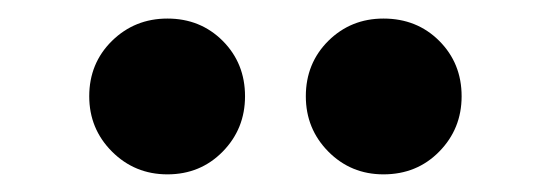

<svg xmlns="http://www.w3.org/2000/svg" viewBox="-20 -784 602 210"><path d="M399.4 -593.3Q363.8 -593.3 339.1 -618.2Q314.5 -643.1 314.5 -678.7Q314.5 -714.8 339.1 -739.3Q363.8 -763.7 399.4 -763.7Q436 -763.7 460.4 -739.3Q484.9 -714.8 484.9 -678.7Q484.9 -643.1 460.4 -618.2Q436 -593.3 399.4 -593.3ZM163.1 -593.3Q127.4 -593.3 102.5 -618.2Q77.6 -643.1 77.6 -678.7Q77.6 -714.8 102.5 -739.3Q127.4 -763.7 163.1 -763.7Q199.2 -763.7 223.6 -739.3Q248 -714.8 248 -678.7Q248 -643.1 223.6 -618.2Q199.2 -593.3 163.1 -593.3Z"/></svg>

Font: Reddit Mono ExtraBold
Style: Regular
Weight: 800
Monospace: yes
Designer: Stephen Hutchings
Foundry: Reddit
Version: Version 1.014